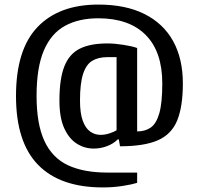

<svg xmlns="http://www.w3.org/2000/svg" viewBox="-20 -730 870 840"><path d="M430 90Q243 90 146.5 -9Q50 -108 50 -310Q50 -513 144 -611.5Q238 -710 410 -710Q530 -710 612.5 -668.5Q695 -627 737.5 -550Q780 -473 780 -365Q780 -263 755 -202.5Q730 -142 670 -116Q610 -90 505 -90L500 -120H495Q476 -101 448 -90.5Q420 -80 390 -80Q350 -80 316 -101.5Q282 -123 261 -169Q240 -215 240 -290Q240 -385 261.5 -439.5Q283 -494 329 -517Q375 -540 450 -540Q480 -540 519 -534Q558 -528 580 -520V-155Q615 -155 639.5 -172Q664 -189 677 -234.5Q690 -280 690 -365Q690 -504 617.5 -577Q545 -650 410 -650Q325 -650 264.5 -617Q204 -584 172 -509.5Q140 -435 140 -310Q140 -188 174 -114Q208 -40 276.5 -7.5Q345 25 450 25H580V70Q558 77 516.5 83.5Q475 90 430 90ZM420 -140Q439 -140 459 -146.5Q479 -153 490 -160V-480H450Q410 -480 383.5 -464Q357 -448 343.5 -406.5Q330 -365 330 -290Q330 -235 342 -202Q354 -169 374.5 -154.5Q395 -140 420 -140Z"/></svg>

Font: Cuprum
Style: Regular
Weight: 400
Designer: Jovanny Lemonad
Foundry: Jovanny Lemonad
Version: Version 3.000